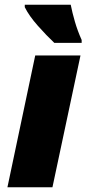

<svg xmlns="http://www.w3.org/2000/svg" viewBox="-20 -786 365 806"><path d="M11.2 0 127.9 -553.2H317.9L200.2 0ZM208 -606Q175.3 -636.7 138.7 -678Q102.1 -719.2 84 -755.9V-766.1H276.9Q283.2 -733.9 294.4 -695.1Q305.7 -656.2 322.8 -618.2V-606Z"/></svg>

Font: Open Sans ExtraBold
Style: Italic
Weight: 800
Italic angle: -12°
Designer: Monotype Design Team
Foundry: Monotype Imaging Inc.
Version: Version 3.000; ttfautohint (v1.8.4)